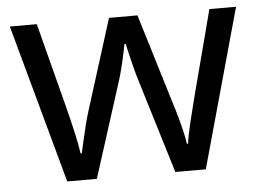

<svg xmlns="http://www.w3.org/2000/svg" viewBox="-44 -592 873 646"><g transform="rotate(-5 393.0 -269.0)"><path d="M431 -303Q418 -344 408.5 -383.5Q399 -423 394 -445H390Q386 -423 377 -383.5Q368 -344 354 -302L258 -1H158L11 -537H102L176 -251Q187 -208 197 -164Q207 -120 211 -91H215Q219 -108 224.5 -133Q230 -158 237 -185.5Q244 -213 251 -235L346 -537H442L534 -235Q545 -201 555.5 -161Q566 -121 570 -92H574Q577 -117 587.5 -161Q598 -205 610 -251L685 -537H775L626 -1H523Z"/></g></svg>

Font: Noto Sans Old South Arabian
Style: Regular
Weight: 400
Designer: Monotype Design Team
Foundry: Monotype Imaging Inc.
Version: Version 2.001; ttfautohint (v1.8.4.7-5d5b)